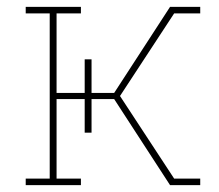

<svg xmlns="http://www.w3.org/2000/svg" viewBox="-20 -540 640 560"><path d="M55 0V-19H125V-501H55V-520H216V-501H145V-269H227V-367H247V-269H313L476 -520H564V-501H488L330 -260L488 -19H564V0H476L313 -251H247V-153H227V-251H145V-19H216V0Z"/></svg>

Font: Iosevka HT Thin Extended
Style: Regular
Weight: 100
Width: 7
Monospace: yes
Designer: Belleve Invis
Foundry: Belleve Invis
Version: Version 32.3.0; ttfautohint (v1.8.4)